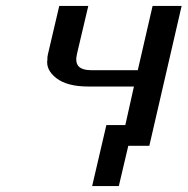

<svg xmlns="http://www.w3.org/2000/svg" viewBox="-20 -491 633 648"><path d="M142 -309 180 -471H278L240 -310Q233 -281 245 -267.5Q257 -254 290 -254H445L495 -471H593L484 1H413L381 137H291L339 -69H403L432 -199H278Q207 -199 170.5 -227Q134 -255 140 -291Q139 -296 142 -309Z"/></svg>

Font: Coval
Style: Medium Italic
Weight: 500
Foundry: Context Ltd
Version: Version 001.000